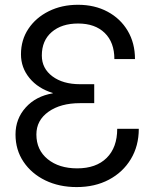

<svg xmlns="http://www.w3.org/2000/svg" viewBox="-20 -759 639 791"><path d="M295.9 11.7Q223.6 11.7 166.7 -15.9Q109.9 -43.5 76.9 -92.5Q43.9 -141.6 43.9 -205.1Q43.9 -269.5 85.9 -316.2Q127.9 -362.8 197.3 -374.5V-376Q136.7 -394.5 101.6 -437.3Q66.4 -480 66.4 -535.2Q66.4 -594.7 97.2 -640.6Q127.9 -686.5 181.2 -712.9Q234.4 -739.3 301.3 -739.3Q370.1 -739.3 423.1 -710.9Q476.1 -682.6 506.1 -632.1Q536.1 -581.5 536.1 -515.6H451.2Q451.2 -584.5 411.4 -623.3Q371.6 -662.1 301.8 -662.1Q233.9 -662.1 193.1 -627Q152.3 -591.8 152.3 -530.3Q152.3 -477.1 195.8 -444.6Q239.3 -412.1 309.6 -412.1H368.2V-334H309.6Q229.5 -334 179.7 -298.6Q129.9 -263.2 129.9 -205.1Q129.9 -141.1 176.5 -103.3Q223.1 -65.4 297.9 -65.4Q376 -65.4 419.4 -108.4Q462.9 -151.4 462.9 -228.5H551.8Q551.8 -157.7 519 -103.5Q486.3 -49.3 428.7 -18.8Q371.1 11.7 295.9 11.7Z"/></svg>

Font: Inter Display
Style: Regular
Weight: 400
Designer: Rasmus Andersson
Foundry: rsms
Version: Version 4.001;git-9221beed3